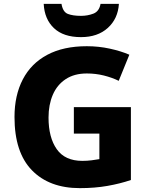

<svg xmlns="http://www.w3.org/2000/svg" viewBox="-20 -963 771 993"><path d="M362 -409H657V-32Q601 -13 535.5 -1.5Q470 10 393 10Q235 10 145 -82.5Q55 -175 55 -358Q55 -470 98 -552.5Q141 -635 224.5 -679.5Q308 -724 429 -724Q490 -724 547.5 -711.5Q605 -699 649 -680L594 -545Q559 -562 517 -572.5Q475 -583 429 -583Q364 -583 319.5 -553.5Q275 -524 253 -472.5Q231 -421 231 -355Q231 -252 273.5 -191.5Q316 -131 406 -131Q431 -131 454 -134Q477 -137 494 -140V-272H362ZM595 -943Q590 -866 537.5 -818.5Q485 -771 399 -771Q308 -771 259 -817.5Q210 -864 206 -943H298Q305 -901 331 -891Q357 -881 399 -881Q433 -881 463 -892.5Q493 -904 500 -943Z"/></svg>

Font: Noto Sans Gujarati ExtraBold
Style: Regular
Weight: 800
Designer: Jelle Bosma - Monotype Design Team, Universal Thirst
Foundry: Monotype Imaging Inc.
Version: Version 2.106; ttfautohint (v1.8.4.7-5d5b)